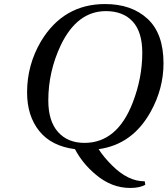

<svg xmlns="http://www.w3.org/2000/svg" viewBox="-20 -727 829 950"><path d="M114 -270Q114 -406 183 -523Q294 -707 500 -707Q631 -707 710 -634Q789 -561 789 -414Q789 -289 726 -175Q636 -12 468 11Q492 49 534 91Q614 171 696 170L699 187Q672 203 624 203Q532 203 454 137Q388 82 351 11Q234 -4 174 -79Q114 -154 114 -270ZM219 -230Q219 -128 267 -74Q315 -20 398 -20Q560 -20 637 -220Q684 -342 684 -466Q684 -569 636.5 -620.5Q589 -672 504 -672Q362 -672 281 -504Q219 -373 219 -230Z"/></svg>

Font: Heuristica
Style: Italic
Weight: 400
Italic angle: -13°
Version: Version 1.0.2